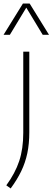

<svg xmlns="http://www.w3.org/2000/svg" viewBox="-46 -831 296 1081"><path d="M14 230 -10.5 212.5Q39.5 144 62.2 75.5Q85 7 85 -83V-540H119V-86.5Q119 -21.5 107.8 31.8Q96.5 85 73.5 132.8Q50.5 180.5 14 230ZM-26 -635 83 -811H121L230 -635H194.5L102 -788L9.5 -635Z"/></svg>

Font: Encode Sans Th
Style: Regular
Weight: 100
Designer: Multiple Designers
Foundry: Impallari Type
Version: Version 3.002; ttfautohint (v1.8.3) -l 8 -r 50 -G 200 -x 14 